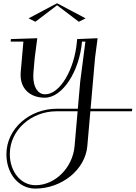

<svg xmlns="http://www.w3.org/2000/svg" viewBox="-20 -790 798 1130"><path d="M314.2 -770 148.2 -682 188.2 -662 316 -759 443.8 -662 483.8 -682 317.8 -770ZM44 -560 42.7 -545H117.7L101.9 -365C101.4 -359.4 101.2 -354 101.2 -348.7C101.2 -267.8 156.6 -215 243.8 -215C348.7 -215 447.5 -371.1 462.7 -545H482.6L452.1 -310L438.1 -150H313.1C156.1 -150 17.7 -34.3 17.7 118.3C17.7 231.6 89.9 320 187 320C344.3 320 481.8 208 493.9 70L511.8 -135H756.8L758.1 -150H513.1L539.4 -450L554.4 -565L434 -560L432.7 -545C418.4 -382.2 333.9 -235 245.6 -235C202.4 -235 175.9 -277 175.9 -342.1C175.9 -349.4 176.2 -357.1 176.9 -365L184.4 -450L199.4 -565ZM436.8 -135 418.9 70C407.8 197 304.7 300 188.8 300C102.1 300 37.8 219.7 37.8 116.6C37.8 -26.3 166.4 -135 311.8 -135Z"/></svg>

Font: Galberik
Style: Regular
Weight: 400
Designer: Gluk
Foundry: Gluk
Version: Version 0.50